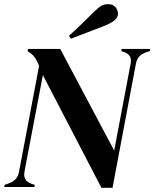

<svg xmlns="http://www.w3.org/2000/svg" viewBox="-22 -894 738 918"><path d="M463 4 183 -535 95 -73Q87 -31 127 -16L144 -10L143 0H-2L0 -10L22 -18Q42 -26 53.5 -38.5Q65 -51 69 -73L165 -580L153 -605Q140 -632 113 -647L110 -650L112 -660H266L524 -174L603 -592Q610 -630 574 -644L558 -650L560 -660H696L695 -650L674 -643Q655 -636 643.5 -623.5Q632 -611 628 -590L516 4ZM308 -723Q337 -749 367.5 -778.5Q398 -808 425 -835Q448 -858 462 -866Q476 -874 495 -874Q518 -874 530 -860Q542 -846 542 -827Q542 -811 526.5 -797.5Q511 -784 476 -770Q434 -754 395.5 -739Q357 -724 317 -709Z"/></svg>

Font: DM Serif Display
Style: Italic
Weight: 400
Italic angle: -12°
Designer: Colophon Foundry, Frank Grießhammer
Foundry: Colophon Foundry
Version: Version 5.100; ttfautohint (v1.8.2)